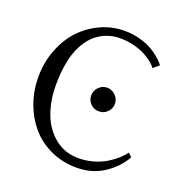

<svg xmlns="http://www.w3.org/2000/svg" viewBox="-122 -766 843 884"><g transform="rotate(20 299.5 -324.0)"><path d="M355 -269Q329.6 -269 313.2 -286.4Q296.9 -303.7 296.9 -326.2Q296.9 -349.6 314 -367.2Q331.1 -384.8 355 -384.8Q377.4 -384.8 395.3 -367.7Q413.1 -350.6 413.1 -326.2Q413.1 -303.2 396.2 -286.1Q379.4 -269 355 -269ZM567.9 -121.1Q537.6 -66.9 480.5 -28.6Q423.3 9.8 346.2 9.8Q277.3 9.8 219.2 -17.1Q161.1 -43.9 122.1 -89.6Q83 -135.3 61 -195.8Q39.1 -256.3 39.1 -323.2Q39.1 -395 63.7 -458.3Q88.4 -521.5 129.6 -564.9Q170.9 -608.4 225.8 -633.3Q280.8 -658.2 340.8 -658.2Q379.4 -658.2 414.8 -648.7Q450.2 -639.2 472.9 -626.5Q495.6 -613.8 513.2 -599.1Q530.8 -584.5 538.3 -575.7Q545.9 -566.9 546.9 -564L518.1 -540Q514.6 -548.8 499.5 -561.8Q484.4 -574.7 461.4 -587.9Q438.5 -601.1 404.1 -610.1Q369.6 -619.1 334 -619.1Q315.9 -619.1 297.9 -616Q279.8 -612.8 259 -603.8Q238.3 -594.7 220 -580.6Q201.7 -566.4 184.6 -542.7Q167.5 -519 155 -488.5Q142.6 -458 135.3 -413.8Q127.9 -369.6 127.9 -316.9Q127.9 -238.8 151.6 -175.8Q175.3 -112.8 224.1 -73.5Q272.9 -34.2 339.8 -34.2Q377.9 -34.2 413.6 -44.7Q449.2 -55.2 475.3 -71.5Q501.5 -87.9 520 -104.7Q538.6 -121.6 549.8 -138.2Z"/></g></svg>

Font: Linux Libertine Display G
Style: Regular
Weight: 400
Designer: Philipp H. Poll
Foundry: Philipp H. Poll
Version: Version 5.0.9